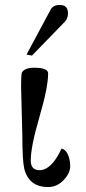

<svg xmlns="http://www.w3.org/2000/svg" viewBox="-20 -738 348 774"><path d="M254 -685Q254 -663 241 -650L109 -514L87 -518L184 -699Q194 -718 221 -718Q254 -718 254 -685ZM70 -194 65 -389Q65 -434 68 -445Q79 -465 117 -465Q174 -465 174 -442Q174 -386 139 -266.5Q104 -147 104 -91Q104 -52 139 -52Q188 -52 228 -139Q244 -136 253.5 -115.5Q263 -95 263 -67.5Q263 -40 236.5 -12Q210 16 174 16Q97 16 78 -57Q70 -91 70 -194Z"/></svg>

Font: GFS Didot
Style: Regular
Weight: 400
Designer: Takis Katsoulidis and George D. Matthiopoulos
Foundry: Takis Katsoulidis and George D. Matthiopoulos
Version: Version 1.0